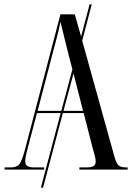

<svg xmlns="http://www.w3.org/2000/svg" viewBox="-20 -780 607 883"><path d="M1 0V-10H30Q57 -10 69 -25Q81 -40 94 -89L258 -714H324L353 -612L392 -760H402L358 -593L507 -57Q515 -29 525.5 -19.5Q536 -10 560 -10H567V0H345V-10H375Q403 -10 411.5 -17Q420 -24 420 -37Q420 -49 415.5 -65.5Q411 -82 406 -99L365 -260H269L178 83H168L259 -260H150L112 -116Q106 -94 101 -73Q96 -52 96 -39Q96 -23 105.5 -16.5Q115 -10 140 -10H183V0ZM153 -270H262L313 -461L296 -526Q284 -575 276.5 -604.5Q269 -634 265 -651.5Q261 -669 258 -680Q253 -654 249 -637.5Q245 -621 240.5 -604Q236 -587 229 -561ZM362 -270 318 -442 272 -270Z"/></svg>

Font: Noto Serif Display ExtraCondensed
Style: Regular
Weight: 400
Width: 2
Designer: Monotype Design Team
Foundry: Monotype Imaging Inc.
Version: Version 2.009